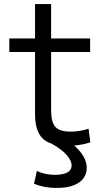

<svg xmlns="http://www.w3.org/2000/svg" viewBox="-20 -710 515 948"><path d="M313.3 10Q227.6 10 190.3 -26.5Q153 -63 153 -146.7V-453.3H26V-520H153V-690H232.4V-520H425V-453.3H232.4V-166.7Q232.4 -107 253.4 -83.6Q274.4 -60.1 328 -60.1Q351.7 -60.1 374.5 -63.9Q397.3 -67.7 417.3 -74.7L426 -7Q396.3 2.3 368.8 6.2Q341.3 10 313.3 10ZM258.3 218Q197 218 148 197L162 134.3Q182.7 143.9 205.6 148.6Q228.6 153.3 252.3 153.3Q275.3 153.3 293.5 148.6Q311.6 143.9 322.6 133.9Q333.6 124 333.6 107Q333.6 82.3 308.5 54.5Q283.3 26.7 236.3 0L308.4 -19.7Q356.7 11.7 382.5 47.2Q408.3 82.7 408.3 119.6Q408.3 147 392.7 169.3Q377 191.7 344 204.8Q311 218 258.3 218Z"/></svg>

Font: M PLUS 1 Thin
Style: Regular
Weight: 100
Designer: Coji Morishita
Foundry: UNDERFOREST DESIGN
Version: Version 1.001